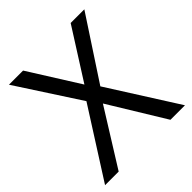

<svg xmlns="http://www.w3.org/2000/svg" viewBox="-177 -761 882 882"><g transform="rotate(-45 264.0 -320.5)"><path d="M522.5 -1H428.2L261.7 -273.4L91.8 -1H3.4L215.8 -334.5L17.6 -639.6H109.4L263.2 -395L418.5 -639.6H507.3L309.1 -337.4Z"/></g></svg>

Font: XL-Viking
Style: Regular
Weight: 400
Foundry: Ascender Corporation
Version: Version 1.10 March 23, 2015